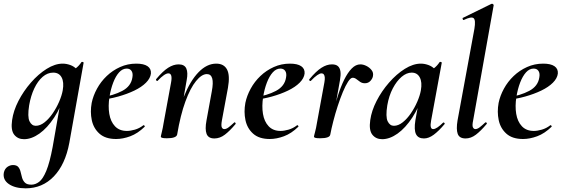

<svg xmlns="http://www.w3.org/2000/svg" viewBox="-48 -746 3069 1047"><path d="M92 281Q34 281 0 257.5Q-34 234 -27 195Q-22 174 -7.5 164Q7 154 23 154Q43 154 52 165Q61 176 64.5 192Q68 208 72.5 223.5Q77 239 88 250Q99 261 123 261Q145 261 165.5 245.5Q186 230 204.5 185.5Q223 141 239 56L289 -229L310 -246Q286 -164 248 -106Q210 -48 167 -17.5Q124 13 83 13Q49 13 29.5 -11.5Q10 -36 18 -91Q25 -142 52.5 -195.5Q80 -249 120.5 -295.5Q161 -342 206.5 -370.5Q252 -399 294 -399Q314 -399 335 -391.5Q356 -384 371.5 -367.5Q387 -351 389 -324L329 -357Q346 -359 364.5 -373Q383 -387 396 -407Q398 -410 403.5 -408Q409 -406 408 -404L330 33Q308 151 245.5 216Q183 281 92 281ZM147 -60Q171 -60 195 -79Q219 -98 239.5 -128Q260 -158 274.5 -191.5Q289 -225 294 -253Q302 -298 288 -324Q274 -350 242 -350Q211 -350 184.5 -327Q158 -304 139 -264Q120 -224 111 -172Q101 -109 113 -84.5Q125 -60 147 -60Z M585 12Q527 12 494.5 -17Q462 -46 452.5 -91Q443 -136 452 -185Q460 -224 481 -262.5Q502 -301 534 -331.5Q566 -362 607 -380.5Q648 -399 695 -399Q736 -399 756.5 -385Q777 -371 775 -345Q772 -319 748 -295Q724 -271 684.5 -252Q645 -233 596.5 -219.5Q548 -206 498 -201L500 -214Q571 -225 619 -250.5Q667 -276 674 -324Q678 -346 669.5 -359Q661 -372 643 -372Q620 -372 601.5 -351.5Q583 -331 569.5 -296Q556 -261 549 -218Q541 -167 548 -125Q555 -83 579 -57.5Q603 -32 644 -32Q663 -32 687.5 -39Q712 -46 734 -63Q736 -65 739.5 -61Q743 -57 741 -55Q703 -18 662.5 -3Q622 12 585 12Z M1121 9Q1088 9 1078.5 -16Q1069 -41 1078 -89L1107 -248Q1125 -342 1080 -342Q1052 -342 1021 -304Q990 -266 963 -192.5Q936 -119 918 -12L900 -13Q920 -132 954.5 -218.5Q989 -305 1034.5 -352Q1080 -399 1131 -399Q1173 -399 1190 -367Q1207 -335 1195 -267L1162 -89Q1157 -61 1161.5 -51.5Q1166 -42 1175 -42Q1186 -42 1199 -52Q1212 -62 1228 -77Q1231 -81 1235 -77Q1239 -73 1236 -69Q1205 -32 1178 -11.5Q1151 9 1121 9ZM862 8Q843 8 836 5.5Q829 3 829 0Q829 -4 834.5 -26Q840 -48 844 -74L885 -297Q894 -346 870 -346Q860 -346 845.5 -336Q831 -326 812 -306Q809 -302 805 -306.5Q801 -311 804 -315Q840 -358 869 -376.5Q898 -395 926 -395Q958 -395 968 -372.5Q978 -350 970 -309L918 -12Q913 8 862 8Z M1423 12Q1365 12 1332.5 -17Q1300 -46 1290.5 -91Q1281 -136 1290 -185Q1298 -224 1319 -262.5Q1340 -301 1372 -331.5Q1404 -362 1445 -380.5Q1486 -399 1533 -399Q1574 -399 1594.5 -385Q1615 -371 1613 -345Q1610 -319 1586 -295Q1562 -271 1522.5 -252Q1483 -233 1434.5 -219.5Q1386 -206 1336 -201L1338 -214Q1409 -225 1457 -250.5Q1505 -276 1512 -324Q1516 -346 1507.5 -359Q1499 -372 1481 -372Q1458 -372 1439.5 -351.5Q1421 -331 1407.5 -296Q1394 -261 1387 -218Q1379 -167 1386 -125Q1393 -83 1417 -57.5Q1441 -32 1482 -32Q1501 -32 1525.5 -39Q1550 -46 1572 -63Q1574 -65 1577.5 -61Q1581 -57 1579 -55Q1541 -18 1500.5 -3Q1460 12 1423 12Z M1753 -12 1743 -13Q1753 -66 1766 -120.5Q1779 -175 1794.5 -224Q1810 -273 1829 -311.5Q1848 -350 1870 -372.5Q1892 -395 1917 -395Q1933 -395 1950 -386.5Q1967 -378 1978 -364Q1989 -350 1986 -333Q1985 -320 1973 -306Q1961 -292 1942 -292Q1927 -292 1916 -299.5Q1905 -307 1895.5 -314.5Q1886 -322 1875 -322Q1864 -322 1850 -300.5Q1836 -279 1821.5 -244Q1807 -209 1793.5 -167.5Q1780 -126 1769.5 -85Q1759 -44 1753 -12ZM1697 8Q1678 8 1671 5.5Q1664 3 1664 0Q1664 -4 1670 -26Q1676 -48 1680 -74L1721 -297Q1724 -314 1723 -324.5Q1722 -335 1717.5 -340.5Q1713 -346 1705 -346Q1696 -346 1681.5 -336Q1667 -326 1648 -306Q1644 -302 1640 -306.5Q1636 -311 1640 -315Q1676 -358 1705 -376.5Q1734 -395 1762 -395Q1784 -395 1795 -385Q1806 -375 1808.5 -356Q1811 -337 1806 -309L1753 -12Q1750 8 1697 8Z M2036 13Q2002 13 1982.5 -11.5Q1963 -36 1971 -91Q1978 -142 2005.5 -195.5Q2033 -249 2073.5 -295.5Q2114 -342 2159.5 -370.5Q2205 -399 2247 -399Q2267 -399 2288 -391.5Q2309 -384 2324.5 -367.5Q2340 -351 2342 -324L2282 -357Q2299 -359 2317.5 -373Q2336 -387 2349 -407Q2351 -410 2356.5 -408Q2362 -406 2361 -404L2303 -89Q2294 -42 2314 -42Q2324 -42 2338 -51.5Q2352 -61 2368 -77Q2371 -80 2375 -76Q2379 -72 2376 -69Q2345 -32 2317.5 -11.5Q2290 9 2264 9Q2232 9 2220.5 -14.5Q2209 -38 2217 -89L2242 -229L2263 -246Q2239 -164 2201 -106Q2163 -48 2120 -17.5Q2077 13 2036 13ZM2100 -60Q2124 -60 2148 -79Q2172 -98 2192.5 -128Q2213 -158 2227.5 -191.5Q2242 -225 2247 -253Q2255 -298 2241 -324Q2227 -350 2197 -350Q2169 -350 2142 -327Q2115 -304 2094 -264Q2073 -224 2064 -172Q2054 -109 2066 -84.5Q2078 -60 2100 -60Z M2491 9Q2457 9 2448 -16Q2439 -41 2447 -89L2539 -589Q2547 -637 2534.5 -647Q2522 -657 2481 -637Q2477 -636 2475 -642Q2473 -648 2477 -649L2632 -725Q2637 -727 2641 -723Q2645 -719 2644 -717L2532 -89Q2526 -61 2531 -51.5Q2536 -42 2544 -42Q2555 -42 2568 -52Q2581 -62 2597 -77Q2601 -81 2605 -77Q2609 -73 2605 -69Q2574 -32 2547 -11.5Q2520 9 2491 9Z M2804 12Q2746 12 2713.5 -17Q2681 -46 2671.5 -91Q2662 -136 2671 -185Q2679 -224 2700 -262.5Q2721 -301 2753 -331.5Q2785 -362 2826 -380.5Q2867 -399 2914 -399Q2955 -399 2975.5 -385Q2996 -371 2994 -345Q2991 -319 2967 -295Q2943 -271 2903.5 -252Q2864 -233 2815.5 -219.5Q2767 -206 2717 -201L2719 -214Q2790 -225 2838 -250.5Q2886 -276 2893 -324Q2897 -346 2888.5 -359Q2880 -372 2862 -372Q2839 -372 2820.5 -351.5Q2802 -331 2788.5 -296Q2775 -261 2768 -218Q2760 -167 2767 -125Q2774 -83 2798 -57.5Q2822 -32 2863 -32Q2882 -32 2906.5 -39Q2931 -46 2953 -63Q2955 -65 2958.5 -61Q2962 -57 2960 -55Q2922 -18 2881.5 -3Q2841 12 2804 12Z"/></svg>

Font: Cormorant Infant Light
Style: Italic
Weight: 300
Italic angle: -10°
Designer: Christian Thalmann (Catharsis Fonts)
Foundry: Catharsis Fonts
Version: Version 4.001